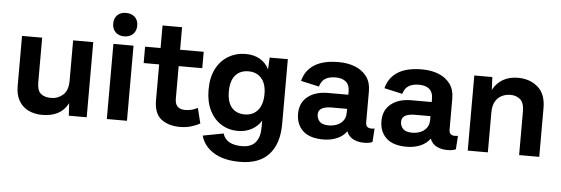

<svg xmlns="http://www.w3.org/2000/svg" viewBox="-55 -889 3721 1273"><g transform="rotate(5 1805.5 -253.0)"><path d="M241 10Q191 10 150.5 -9Q110 -28 86.5 -67.5Q63 -107 63 -167V-500H197V-203Q197 -149 221.5 -128Q246 -107 291 -107Q335 -107 369 -136.5Q403 -166 403 -231V-500H537V0H418L413 -83Q388 -35 345 -12.5Q302 10 241 10Z M805 -500V0H671V-500ZM737 -712Q774 -712 796 -691Q818 -670 818 -634Q818 -599 796 -577.5Q774 -556 737 -556Q701 -556 679.5 -577.5Q658 -599 658 -634Q658 -670 679.5 -691Q701 -712 737 -712Z M1266 -126 1291 -25Q1266 -10 1231.5 0Q1197 10 1159 10Q1082 10 1033.5 -27Q985 -64 985 -153V-391H882V-500H985V-650H1115V-500H1272V-391H1115V-174Q1115 -105 1183 -105Q1208 -105 1228.5 -111Q1249 -117 1266 -126Z M1574 206Q1465 206 1398.5 164Q1332 122 1314 54L1451 28Q1463 66 1495 83.5Q1527 101 1579 101Q1639 101 1668.5 66Q1698 31 1698 -32V-79Q1675 -41 1634.5 -19Q1594 3 1543 3Q1482 3 1432.5 -27.5Q1383 -58 1354.5 -115.5Q1326 -173 1326 -253Q1326 -335 1355.5 -392Q1385 -449 1436.5 -479.5Q1488 -510 1552 -510Q1606 -510 1646.5 -486.5Q1687 -463 1707 -421L1711 -500H1832V-69Q1832 63 1767 134.5Q1702 206 1574 206ZM1579 -110Q1634 -110 1666 -148.5Q1698 -187 1698 -256Q1698 -324 1666 -360.5Q1634 -397 1580 -397Q1524 -397 1492.5 -360.5Q1461 -324 1461 -252Q1461 -182 1492 -146Q1523 -110 1579 -110Z M2252 -323Q2252 -365 2227.5 -386Q2203 -407 2159 -407Q2116 -407 2090 -391Q2064 -375 2053 -337L1932 -364Q1949 -434 2008 -472Q2067 -510 2170 -510Q2232 -510 2280.5 -490.5Q2329 -471 2357.5 -432.5Q2386 -394 2386 -336V-128Q2386 -90 2424 -90Q2429 -90 2435 -90.5Q2441 -91 2445 -92L2439 -2Q2419 8 2383 8Q2341 8 2310.5 -8Q2280 -24 2267 -58Q2243 -24 2202 -7Q2161 10 2112 10Q2021 10 1976 -32.5Q1931 -75 1931 -146Q1931 -218 1981.5 -259Q2032 -300 2117 -300H2252ZM2141 -86Q2166 -86 2191.5 -95Q2217 -104 2234.5 -125.5Q2252 -147 2252 -182V-206H2149Q2107 -206 2084 -193Q2061 -180 2061 -153Q2061 -124 2079.5 -105Q2098 -86 2141 -86Z M2807 -323Q2807 -365 2782.5 -386Q2758 -407 2714 -407Q2671 -407 2645 -391Q2619 -375 2608 -337L2487 -364Q2504 -434 2563 -472Q2622 -510 2725 -510Q2787 -510 2835.5 -490.5Q2884 -471 2912.5 -432.5Q2941 -394 2941 -336V-128Q2941 -90 2979 -90Q2984 -90 2990 -90.5Q2996 -91 3000 -92L2994 -2Q2974 8 2938 8Q2896 8 2865.5 -8Q2835 -24 2822 -58Q2798 -24 2757 -7Q2716 10 2667 10Q2576 10 2531 -32.5Q2486 -75 2486 -146Q2486 -218 2536.5 -259Q2587 -300 2672 -300H2807ZM2696 -86Q2721 -86 2746.5 -95Q2772 -104 2789.5 -125.5Q2807 -147 2807 -182V-206H2704Q2662 -206 2639 -193Q2616 -180 2616 -153Q2616 -124 2634.5 -105Q2653 -86 2696 -86Z M3073 0V-500H3193L3197 -415Q3222 -462 3264.5 -486Q3307 -510 3363 -510Q3443 -510 3496 -464Q3549 -418 3549 -325V0H3415V-289Q3415 -348 3388.5 -370.5Q3362 -393 3323 -393Q3294 -393 3267.5 -380.5Q3241 -368 3224 -340Q3207 -312 3207 -265V0Z"/></g></svg>

Font: Prodigy Sans SemiBold
Style: Regular
Weight: 600
Designer: Wei Huang
Foundry: Wei Huang
Version: Version 1.003; ttfautohint (v1.8.3)